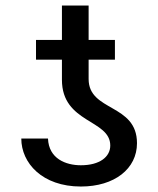

<svg xmlns="http://www.w3.org/2000/svg" viewBox="-20 -675 580 705"><path d="M384.9 -140.6C384.9 -99.4 346.6 -68.2 277 -68.2C221.6 -68.2 159.1 -92.3 156.2 -166.2H58.2C58.2 -76.7 134.9 9.9 277 9.9C400.6 9.9 483 -55.4 483 -149.1C483 -295.5 305.4 -264.2 305.4 -384.9V-456H402V-528.4H305.4V-654.8H207.4V-528.4H112.2V-456H207.4V-382.1C207.4 -221.6 384.9 -237.2 384.9 -140.6Z"/></svg>

Font: Karasuma Gothic
Style: Regular
Weight: 400
Designer: Rasmus Andersson, Ryoko Nishizuka
Foundry: Genbu
Version: Version 1.00